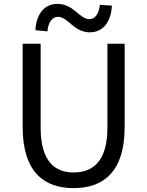

<svg xmlns="http://www.w3.org/2000/svg" viewBox="-20 -959 761 992"><path d="M360 13C510 13 624 -67 624 -303V-733H535V-300C535 -123 458 -68 360 -68C265 -68 190 -123 190 -300V-733H97V-303C97 -67 211 13 360 13ZM444 -792C511 -792 554 -844 558 -930L496 -934C491 -886 470 -860 442 -860C390 -860 361 -939 277 -939C210 -939 167 -887 163 -803L225 -797C229 -845 251 -872 279 -872C332 -872 361 -792 444 -792Z"/></svg>

Font: Noto Sans CJK SC Regular
Style: Regular
Weight: 400
Designer: Ryoko NISHIZUKA (kana & ideographs); Paul D. Hunt (Latin, Greek & Cyrillic); Wenlong ZHANG (bopomofo); Sandoll Communica
Foundry: Adobe Systems Incorporated
Version: Version 1.004;PS 1.004;hotconv 1.0.82;makeotf.lib2.5.63406